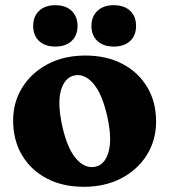

<svg xmlns="http://www.w3.org/2000/svg" viewBox="-20 -705 651 738"><path d="M308.5 -491.5Q390 -491.5 451 -459.2Q512 -427 546 -370Q580 -313 580 -237.5Q580 -166.5 544.8 -109.8Q509.5 -53 447 -20Q384.5 13 302 13Q220.5 13 159.5 -19.2Q98.5 -51.5 64.5 -108.8Q30.5 -166 30.5 -242Q30.5 -312.5 65.8 -369Q101 -425.5 163.5 -458.5Q226 -491.5 308.5 -491.5ZM346 -64Q383 -71.5 397.2 -121Q411.5 -170.5 392.5 -256.5Q373 -344 339 -383.5Q305 -423 266 -415Q229 -407 214.5 -358.8Q200 -310.5 219 -222Q238 -135 272.2 -95.5Q306.5 -56 346 -64ZM192.5 -526Q153.5 -526 130.5 -547.2Q107.5 -568.5 107.5 -605Q107.5 -642 130.5 -663.5Q153.5 -685 192.5 -685Q232.5 -685 255.2 -663.5Q278 -642 278 -605Q278 -569 255.2 -547.5Q232.5 -526 192.5 -526ZM417 -526Q378 -526 354.8 -547.2Q331.5 -568.5 331.5 -605Q331.5 -642 354.8 -663.5Q378 -685 417 -685Q457.5 -685 480.2 -663.5Q503 -642 503 -605Q503 -569 480.2 -547.5Q457.5 -526 417 -526Z"/></svg>

Font: Fraunces 9pt S050
Style: Bold
Weight: 700
Version: Version 1.000; ttfautohint (v1.8.3)